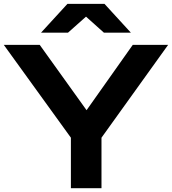

<svg xmlns="http://www.w3.org/2000/svg" viewBox="-20 -985 900 1005"><path d="M188 -750 433.1 -408.2 674.8 -750H859.9L511.2 -264.2V0H351.1V-264.2L0 -750ZM333 -964.8H526.9L665 -814H523.9L430.2 -897.9L335.9 -814H194.8Z"/></svg>

Font: Mattone
Style: Regular
Weight: 400
Width: 6
Designer: Nunzio Mazzaferro
Foundry: Collletttivo
Version: Version 2.000;Glyphs 3.2 (3217)